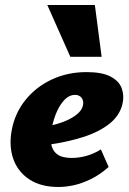

<svg xmlns="http://www.w3.org/2000/svg" viewBox="-20 -731 517 767"><path d="M214 16Q143 16 97 -14.5Q51 -45 33 -96.5Q15 -148 27 -212Q40 -280 82 -332Q124 -384 187 -413.5Q250 -443 326 -443Q388 -443 422 -425Q456 -407 466.5 -377.5Q477 -348 469 -315Q458 -269 417 -236.5Q376 -204 312 -183.5Q248 -163 167 -152L150 -223Q184 -228 219.5 -239.5Q255 -251 280.5 -269Q306 -287 311 -309Q314 -320 311 -330Q308 -340 300 -346Q292 -352 279 -352Q258 -352 240 -334.5Q222 -317 208.5 -288Q195 -259 187 -221Q180 -186 184 -158.5Q188 -131 207.5 -115.5Q227 -100 267 -100Q294 -100 324 -108Q354 -116 383 -134L414 -64Q379 -33 343 -15.5Q307 2 274.5 9Q242 16 214 16ZM261 -504 169 -711H359L386 -504Z"/></svg>

Font: Ysabeau Infant Black
Style: Italic
Weight: 900
Italic angle: -12°
Designer: Christian Thalmann (Catharsis Fonts)
Version: Version 2.001;gftools[0.9.30]; featfreeze: ss01,ss02,lnum